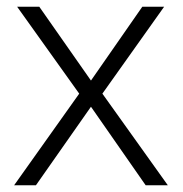

<svg xmlns="http://www.w3.org/2000/svg" viewBox="-20 -603 544 572"><path d="M216 -324 22 -51H87L251 -285L414 -51H480L285 -324L469 -583H404L251 -363L97 -583H31Z"/></svg>

Font: Noto Sans Tamil UI Light
Style: Regular
Weight: 300
Designer: Jelle Bosma - Monotype Design Team
Foundry: Monotype Imaging Inc.
Version: Version 2.004